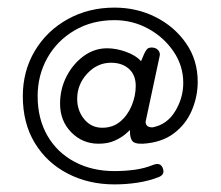

<svg xmlns="http://www.w3.org/2000/svg" viewBox="-20 -460 580 505"><path d="M281 25Q213 25 158 -3.5Q103 -32 71.5 -84Q40 -136 40 -207Q40 -273 71.5 -326Q103 -379 158 -409.5Q213 -440 281 -440Q340 -440 389.5 -415Q439 -390 469.5 -346Q500 -302 500 -245Q500 -206 484.5 -169.5Q469 -133 437 -109Q405 -85 356 -82Q333 -81 327 -90.5Q321 -100 322 -118Q320 -116 309.5 -107Q299 -98 281.5 -90Q264 -82 239 -82Q197 -82 167.5 -112Q138 -142 138 -187Q138 -226 155 -259Q172 -292 200 -312.5Q228 -333 262 -333Q286 -333 312 -323.5Q338 -314 351 -299L359 -318Q363 -327 367 -331Q371 -335 379 -335Q390 -335 396 -328Q402 -321 400 -313L363 -140Q363 -125 381 -125Q419 -132 440.5 -167Q462 -202 462 -242Q462 -287 436.5 -324.5Q411 -362 370 -384.5Q329 -407 281 -407Q222 -407 176 -380Q130 -353 104.5 -307.5Q79 -262 79 -207Q79 -148 104.5 -103.5Q130 -59 176 -34.5Q222 -10 281 -10Q308 -10 334 -13.5Q360 -17 382 -26Q402 -34 408 -18Q415 -1 397 6Q371 16 341.5 20.5Q312 25 281 25ZM249 -124Q277 -124 296.5 -140.5Q316 -157 326.5 -182.5Q337 -208 337 -234Q337 -263 319 -279Q301 -295 272 -295Q236 -295 209.5 -266.5Q183 -238 183 -200Q183 -169 201.5 -146.5Q220 -124 249 -124Z"/></svg>

Font: Dongle Light
Style: Regular
Weight: 300
Designer: Yanghee Ryu
Foundry: Yanghee Ryu
Version: Version 2.000